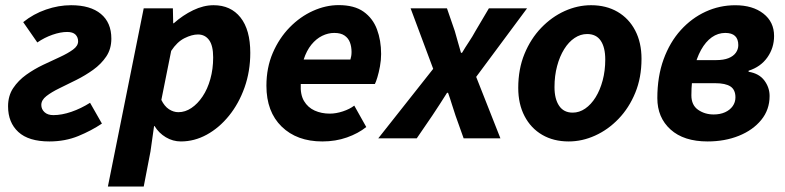

<svg xmlns="http://www.w3.org/2000/svg" viewBox="-20 -528 2998 733"><path d="M168.5 12Q89.2 12 50 -24.2Q10.8 -60.3 10.8 -122Q10.8 -162.4 30.3 -191.6Q49.9 -220.9 80.2 -242.6Q110.5 -264.2 144.5 -280.4Q178.6 -296.5 208.9 -310.4Q239.2 -324.4 258.7 -338.6Q278.2 -352.8 278.2 -370.2Q278.2 -385.7 268.2 -395.9Q258.1 -406 236.4 -406Q211.2 -406 180.5 -395.4Q149.8 -384.7 122.5 -365.9L68.6 -443.5Q107.6 -475 155.6 -491.5Q203.5 -508.1 251.5 -508.1Q325.1 -508.1 365.1 -474.9Q405.1 -441.8 405.1 -380.5Q405.1 -341.2 385.6 -312.2Q366 -283.2 335.7 -261.5Q305.4 -239.8 271.4 -222.8Q237.3 -205.9 207 -191.1Q176.7 -176.4 157.2 -161.2Q137.7 -146 137.7 -127.3Q137.7 -111.1 149.9 -99.8Q162 -88.5 183.7 -88.5Q215.8 -88.5 252.5 -101.1Q289.2 -113.7 323.8 -135.6L369.1 -56.2Q329.2 -29.3 278.9 -8.6Q228.5 12 168.5 12Z M391.9 184.1 528.6 -496.1H640L641.2 -439.3H643.5Q677.6 -469.7 717.2 -488.9Q756.9 -508.1 795.5 -508.1Q861 -508.1 898.2 -461.2Q935.5 -414.2 935.5 -326.2Q935.5 -255.6 913.6 -193.9Q891.7 -132.3 854.2 -86.1Q816.7 -39.8 769.4 -13.9Q722.2 12 670.6 12Q639.9 12 613.1 -4Q586.3 -20 570.2 -46.6H568.2L554.5 50.2L528.7 184.1ZM661 -99.7Q687.1 -99.7 710.8 -115.7Q734.6 -131.7 753.4 -159.8Q772.3 -187.9 783 -226.2Q793.8 -264.4 793.8 -308.7Q793.8 -354.2 778.1 -375.3Q762.4 -396.4 735.8 -396.4Q712.8 -396.4 684.4 -382.3Q656.1 -368.2 633.5 -333.7L596 -146.5Q607.7 -122.4 625 -111Q642.3 -99.7 661 -99.7Z M1210.5 12Q1113.6 12 1055.3 -44.7Q997.1 -101.4 997.1 -200.5Q997.1 -269.5 1021.4 -326Q1045.8 -382.5 1085.9 -423.5Q1126 -464.5 1174.9 -486.5Q1223.8 -508.5 1272.9 -508.5Q1332.6 -508.5 1368 -483.4Q1403.4 -458.2 1419.2 -415.9Q1435 -373.6 1435 -322Q1435 -298.3 1430.6 -274.6Q1426.3 -251 1420.7 -232.8Q1415.2 -214.7 1411.2 -207.3H1128.2Q1126 -167.2 1140.6 -142.4Q1155.3 -117.6 1181.2 -105.9Q1207.1 -94.2 1239.2 -94.2Q1262.8 -94.2 1289 -102.8Q1315.2 -111.5 1332.5 -124.8L1378.3 -43.1Q1347.8 -18.6 1304.5 -3.3Q1261.3 12 1210.5 12ZM1139.3 -300.7H1317.7Q1319.7 -307 1320.9 -314.1Q1322.1 -321.2 1322.1 -329.6Q1322.1 -349.6 1316 -366Q1309.9 -382.4 1295.4 -392.3Q1281 -402.3 1256 -402.3Q1232.6 -402.3 1209.9 -391.2Q1187.1 -380 1168.7 -357.4Q1150.3 -334.7 1139.3 -300.7Z M1424.2 0 1633.8 -265.2 1547.6 -496.1H1686.4L1716.2 -409.7Q1721.9 -388.5 1728 -367.9Q1734.2 -347.4 1739.9 -326.4H1743.9Q1756.2 -347.2 1770 -367.9Q1783.9 -388.7 1795.3 -409.7L1846.4 -496.1H1992.1L1797.9 -234.5L1890.4 0H1750L1719.1 -86.6Q1711.7 -107.9 1705 -130.2Q1698.3 -152.4 1690.6 -173.6H1686.6Q1673.6 -152.4 1659.4 -130.9Q1645.3 -109.3 1630.5 -86.9L1571.1 0Z M2151.1 12Q2093.2 12 2049.9 -13.3Q2006.6 -38.6 1982.6 -84.7Q1958.5 -130.8 1958.5 -192.5Q1958.5 -264.4 1982.3 -322.2Q2006.1 -380.1 2046.1 -421.7Q2086.2 -463.4 2135.6 -485.8Q2185.1 -508.1 2236.5 -508.1Q2294.4 -508.1 2337.8 -482.8Q2381.1 -457.5 2405.1 -411.4Q2429.1 -365.3 2429.1 -303.6Q2429.1 -231.7 2405.3 -173.9Q2381.6 -116.1 2341.5 -74.4Q2301.5 -32.7 2252 -10.4Q2202.6 12 2151.1 12ZM2166.3 -98Q2191.7 -98 2214.2 -113.5Q2236.7 -129 2253.8 -156.5Q2270.9 -184 2280.8 -221Q2290.7 -258 2290.7 -300.9Q2290.7 -346.9 2273.5 -372.5Q2256.3 -398.1 2221.4 -398.1Q2196.2 -398.1 2173.6 -383Q2151 -367.9 2133.9 -340.4Q2116.8 -313 2106.9 -276Q2096.9 -239 2096.9 -195.2Q2096.9 -150.3 2114.5 -124.2Q2132.1 -98 2166.3 -98Z M2681.4 12Q2590.4 12 2540 -33.6Q2489.5 -79.2 2489.5 -153.4Q2489.5 -235.8 2513.3 -301.3Q2537.1 -366.8 2578.8 -412.9Q2620.4 -458.9 2674 -483.5Q2727.5 -508 2787 -508Q2853.6 -508 2894.4 -476.1Q2935.2 -444.2 2935.2 -390.7Q2935.2 -345.2 2909.6 -308.9Q2884 -272.6 2837.9 -258V-254Q2878 -247.6 2898.1 -220.7Q2918.1 -193.9 2918.1 -161.4Q2918.1 -109.1 2886.2 -70.1Q2854.2 -31 2800.6 -9.5Q2747 12 2681.4 12ZM2704.5 -91Q2729.4 -91 2748.1 -99.5Q2766.8 -108 2777.3 -122.9Q2787.7 -137.7 2787.7 -156.2Q2787.7 -185.4 2768.7 -197.9Q2749.6 -210.4 2709.9 -210.4H2592.4L2609.7 -298.5H2713.8Q2742.6 -298.5 2761.3 -306Q2780 -313.6 2789.3 -326.8Q2798.6 -340 2798.6 -355.7Q2798.6 -402.3 2748.9 -402.3Q2721.1 -402.3 2697.5 -385.7Q2674 -369 2656.4 -337.5Q2638.9 -306 2629.2 -262.2Q2619.5 -218.4 2619.5 -164Q2619.5 -126.6 2645.2 -108.8Q2670.9 -91 2704.5 -91Z"/></svg>

Font: Source Sans Variable
Style: Italic
Weight: 200
Italic angle: -11°
Designer: Paul D. Hunt
Foundry: Adobe Systems Incorporated
Version: Version 3.006;hotconv 1.0.111;makeotfexe 2.5.65597